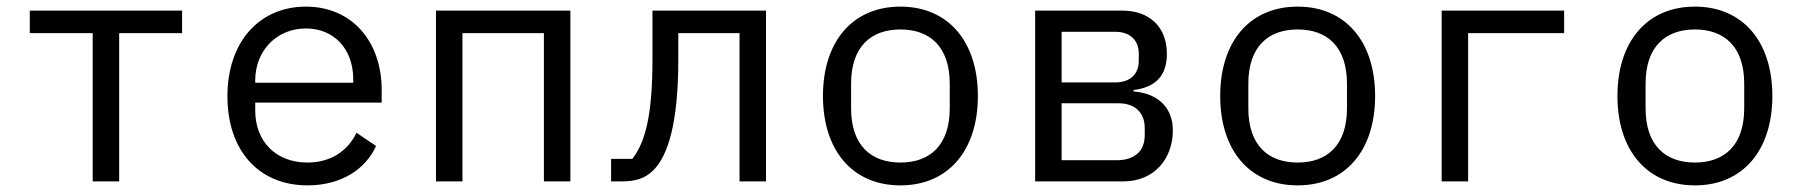

<svg xmlns="http://www.w3.org/2000/svg" viewBox="-20 -548 5440 580"><path d="M260 0H340V-448H530V-516H70V-448H260Z M909 12C1012 12 1085 -38 1116 -107L1057 -147C1030 -91 978 -57 909 -57C812 -57 751 -122 751 -214V-238H1133V-276C1133 -422 1044 -528 904 -528C764 -528 667 -422 667 -257C667 -94 761 12 909 12ZM904 -462C989 -462 1047 -400 1047 -309V-298H751V-305C751 -395 816 -462 904 -462Z M1297 0H1377V-448H1623V0H1703V-516H1297Z M1826 0H1857C1900 0 1929 -9 1954 -34C1999 -79 2029 -180 2029 -367V-448H2214V0H2294V-516H1951V-369C1951 -202 1930 -119 1890 -68H1826Z M2700 12C2845 12 2934 -94 2934 -258C2934 -422 2845 -528 2700 -528C2555 -528 2466 -422 2466 -258C2466 -94 2555 12 2700 12ZM2700 -57C2611 -57 2551 -109 2551 -221V-295C2551 -407 2611 -459 2700 -459C2789 -459 2849 -407 2849 -295V-221C2849 -109 2789 -57 2700 -57Z M3107 0H3373C3469 0 3523 -71 3523 -154C3523 -218 3484 -265 3404 -272V-276C3471 -284 3505 -320 3505 -385C3505 -465 3454 -516 3370 -516H3107ZM3187 -64V-236H3359C3407 -236 3438 -209 3438 -162V-139C3438 -92 3408 -64 3353 -64ZM3187 -299V-452H3349C3393 -452 3420 -427 3420 -386V-364C3420 -323 3393 -299 3349 -299Z M3900 12C4045 12 4134 -94 4134 -258C4134 -422 4045 -528 3900 -528C3755 -528 3666 -422 3666 -258C3666 -94 3755 12 3900 12ZM3900 -57C3811 -57 3751 -109 3751 -221V-295C3751 -407 3811 -459 3900 -459C3989 -459 4049 -407 4049 -295V-221C4049 -109 3989 -57 3900 -57Z M4335 0H4415V-448H4705V-516H4335Z M5100 12C5245 12 5334 -94 5334 -258C5334 -422 5245 -528 5100 -528C4955 -528 4866 -422 4866 -258C4866 -94 4955 12 5100 12ZM5100 -57C5011 -57 4951 -109 4951 -221V-295C4951 -407 5011 -459 5100 -459C5189 -459 5249 -407 5249 -295V-221C5249 -109 5189 -57 5100 -57Z"/></svg>

Font: IBM Mono
Style: Regular
Weight: 400
Monospace: yes
Designer: Mike Abbink, Paul van der Laan, Pieter van Rosmalen
Foundry: Bold Monday
Version: Version 2.3